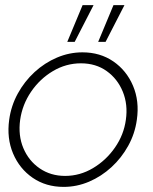

<svg xmlns="http://www.w3.org/2000/svg" viewBox="-20 -719 600 752"><path d="M229 13Q160 13 108.2 -22.5Q56.5 -58 31.2 -117.8Q6 -177.5 16 -250Q23.5 -305 49.8 -352.8Q76 -400.5 115.5 -436.8Q155 -473 203.2 -493.5Q251.5 -514 303 -514Q372 -514 423.8 -478.5Q475.5 -443 501 -383Q526.5 -323 516 -250Q508.5 -195.5 482.2 -148Q456 -100.5 416.5 -64.2Q377 -28 329 -7.5Q281 13 229 13ZM235 -30Q293 -30 344.2 -60.5Q395.5 -91 430.2 -141Q465 -191 473 -250Q481.5 -309.5 461 -359.8Q440.5 -410 398 -440.5Q355.5 -471 297 -471Q238.5 -471 187.2 -440.5Q136 -410 101.8 -359.8Q67.5 -309.5 59 -250Q50.5 -188.5 71.5 -138.8Q92.5 -89 135.5 -59.5Q178.5 -30 235 -30ZM364.5 -555 424.5 -699H467.5L393.5 -555ZM243.5 -555 303.5 -699H346.5L272.5 -555Z"/></svg>

Font: Urbanist ExtraLight
Style: Italic
Weight: 250
Version: Version 1.303